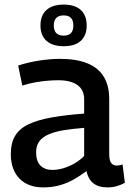

<svg xmlns="http://www.w3.org/2000/svg" viewBox="-20 -805 566 835"><path d="M27 -135Q27 -184 46.5 -215.5Q66 -247 106 -265.5Q146 -284 206 -294.5Q266 -305 346 -311V-373Q346 -414 317 -435Q288 -456 233 -456Q213 -456 187.5 -454Q162 -452 134 -447Q106 -442 77 -433L59 -520Q102 -534 150 -541.5Q198 -549 240 -549Q313 -549 360.5 -529.5Q408 -510 431.5 -471Q455 -432 455 -374V-136Q455 -106 464 -95.5Q473 -85 487 -85Q492 -85 499 -86Q506 -87 513 -90L523 -10Q507 -1 488 4.5Q469 10 447 10Q409 10 386.5 -7.5Q364 -25 356 -61Q331 -42 302.5 -25.5Q274 -9 240.5 0.5Q207 10 167 10Q135 10 109.5 0.5Q84 -9 65.5 -27.5Q47 -46 37 -73Q27 -100 27 -135ZM137 -143Q137 -104 156 -85Q175 -66 207 -66Q231 -66 256 -73.5Q281 -81 304.5 -94.5Q328 -108 346 -127V-249Q297 -245 259 -239Q221 -233 193.5 -221.5Q166 -210 151.5 -191Q137 -172 137 -143ZM257 -604Q208 -604 182 -627.5Q156 -651 156 -694Q156 -738 182 -761.5Q208 -785 257 -785Q306 -785 331.5 -761.5Q357 -738 357 -694Q357 -651 331.5 -627.5Q306 -604 257 -604ZM257 -650Q299 -650 299 -694Q299 -738 257 -738Q214 -738 214 -694Q214 -650 257 -650Z"/></svg>

Font: Georama ExtraCondensed Thin Medium
Style: Regular
Weight: 500
Version: Version 1.001